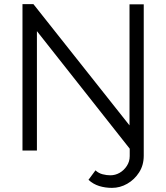

<svg xmlns="http://www.w3.org/2000/svg" viewBox="-20 -730 806 931"><path d="M159 -579V0H89V-710H142L608 -122V-709H677V25Q677 71 654.5 106Q632 141 597 161Q562 181 523 181Q490 181 461 172Q432 163 409 142L443 96Q458 110 477.5 115Q497 120 515 120Q539 120 560 108Q581 96 595 74.5Q609 53 609 27V-9Z"/></svg>

Font: Raleway Thin
Style: Regular
Weight: 400
Version: Version 4.026